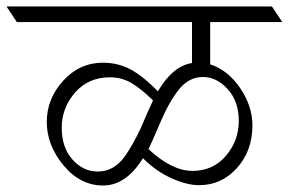

<svg xmlns="http://www.w3.org/2000/svg" viewBox="-72 -695 889 591"><path d="M368 -208Q316 -124 245.5 -124Q175 -124 123.5 -186Q72 -248 72 -319.5Q72 -391 122.5 -446.5Q173 -502 245 -502Q291 -502 329.5 -481.5Q368 -461 414 -414Q460 -492 519 -501V-627H-20L-52 -675H765L797 -627H575V-497Q630 -479 667.5 -423.5Q705 -368 705 -309Q705 -231 657.5 -178Q610 -125 541 -125Q503 -125 455.5 -146.5Q408 -168 368 -208ZM266 -457Q200 -457 159 -410Q118 -363 118 -302Q118 -241 151 -204Q184 -167 229 -167Q278 -167 311 -212Q336 -247 361 -300Q389 -365 399 -386Q362 -422 332.5 -439.5Q303 -457 266 -457ZM385 -236Q457 -169 520.5 -169Q584 -169 623.5 -215.5Q663 -262 663 -322.5Q663 -383 629 -420.5Q595 -458 552.5 -458Q510 -458 479.5 -420.5Q449 -383 421 -317Q393 -251 385 -236Z"/></svg>

Font: Halant Light
Style: Regular
Weight: 300
Designer: Hitesh Malaviya (Devanagari), Satya Rajpurohit (Latin)
Foundry: Indian Type Foundry
Version: Version 1.101;PS 1.0;hotconv 1.0.78;makeotf.lib2.5.61930; tt